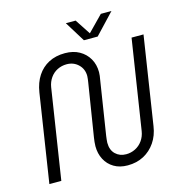

<svg xmlns="http://www.w3.org/2000/svg" viewBox="-126 -993 1051 1118"><g transform="rotate(-15 399.0 -433.5)"><path d="M507 13Q459 13 424.5 -7.5Q390 -28 371.5 -63.5Q353 -99 353 -143Q353 -155 354.5 -169Q356 -183 358 -196L409 -515Q410 -523 411.5 -533Q413 -543 413 -551Q413 -593 384.5 -620.5Q356 -648 314 -648Q284 -648 258 -635Q232 -622 215 -597.5Q198 -573 193 -542L109 0H37L119 -531Q128 -588 154.5 -628.5Q181 -669 223 -691Q265 -713 321 -713Q371 -713 407.5 -692.5Q444 -672 464.5 -636.5Q485 -601 485 -555Q485 -545 483.5 -533Q482 -521 480 -511L429 -185Q428 -175 426.5 -164.5Q425 -154 425 -145Q425 -101 450.5 -76.5Q476 -52 515 -52Q544 -52 570 -65Q596 -78 613.5 -102.5Q631 -127 636 -159L720 -700H792L710 -169Q702 -114 674 -73Q646 -32 603.5 -9.5Q561 13 507 13ZM448 -757 372 -880H431L492 -787L583 -880H647L531 -757Z"/></g></svg>

Font: MuseoModerno Thin Light
Style: Italic
Weight: 300
Italic angle: -9°
Version: Version 1.003